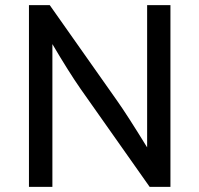

<svg xmlns="http://www.w3.org/2000/svg" viewBox="-20 -728 777 748"><path d="M293.9 -381.8Q248 -447.8 184.1 -556.2V0H92.8V-708H173.8L436 -335.9Q475.1 -280.8 553.2 -153.8V-708H644V0H563Z"/></svg>

Font: Sarala
Style: Regular
Weight: 400
Designer: Andres Torresi
Foundry: Huerta Tipografica
Version: Version 1.004;PS 001.003;hotconv 1.0.70;makeotf.lib2.5.58329